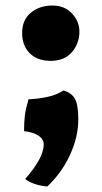

<svg xmlns="http://www.w3.org/2000/svg" viewBox="-20 -487 367 694"><path d="M163 -267Q115 -267 87.5 -294.5Q60 -322 60 -368Q60 -415 91.5 -441Q123 -467 169 -467Q214 -467 240.5 -438Q267 -409 267 -373Q267 -330 240 -298.5Q213 -267 163 -267ZM209 -160Q238 -152 250.5 -130.5Q263 -109 263 -55Q263 8 233 73Q203 138 151 187Q126 185 104.5 177.5Q83 170 71 160Q138 84 138 35Q138 16 119.5 3.5Q101 -9 67 -13Q67 -47 70 -70.5Q73 -94 83 -128Q123 -130 155 -137.5Q187 -145 209 -160Z"/></svg>

Font: Vollkorn Black
Style: Regular
Weight: 900
Designer: Friedrich Althausen
Foundry: Friedrich Althausen
Version: Version 5.000